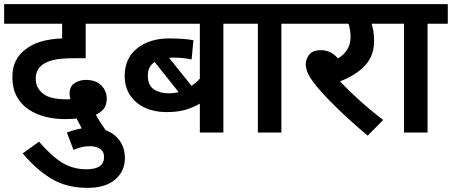

<svg xmlns="http://www.w3.org/2000/svg" viewBox="-20 -642 2189 930"><path d="M304 0Q340 -14 376 -20Q362 -46 351 -68Q325 -65 293 -65Q248 -65 203.5 -75.5Q159 -86 122 -109.5Q85 -133 62.5 -172.5Q40 -212 40 -270Q40 -314 56 -346.5Q72 -379 100 -400Q132 -427 178 -440.5Q224 -454 281 -456V-527H0V-622H558V-527H395V-360H345Q287 -360 254 -354.5Q221 -349 197 -336Q153 -311 153 -261Q153 -217 187.5 -189Q222 -161 300 -161Q305 -161 309.5 -161Q314 -161 321 -162Q317 -177 317 -188Q317 -224 341.5 -239.5Q366 -255 395 -255Q445 -255 471 -228Q497 -201 497 -166Q497 -132 482 -114.5Q467 -97 444 -86Q463 -52 492 -11Q536 5 560.5 40.5Q585 76 585 124Q585 187 538 227.5Q491 268 404 268Q301 268 227 222.5Q153 177 90 101L169 44Q230 115 282 146.5Q334 178 399 178Q484 178 484 119Q484 91 463.5 78.5Q443 66 417 66Q394 66 374 71Q354 76 336 84Z M1160 -527H1062V0H948V-140Q915 -121 877.5 -110Q840 -99 786 -99Q729 -99 683.5 -119.5Q638 -140 611 -179.5Q584 -219 584 -275Q584 -360 644.5 -408Q705 -456 801 -456Q834 -456 867 -453.5Q900 -451 917 -447L908 -354Q890 -358 867.5 -360.5Q845 -363 821 -363Q809 -363 799 -362L908 -226Q919 -234 929 -242.5Q939 -251 948 -261V-527H544V-622H1160ZM696 -276Q696 -229 725 -209.5Q754 -190 797 -190Q822 -190 845 -196L729 -342Q696 -320 696 -276Z M1343 -527V0H1229V-527H1146V-622H1441V-527Z M1836 -61 1761 15Q1673 -59 1602.5 -128.5Q1532 -198 1497 -245Q1475 -275 1468 -295Q1461 -315 1461 -332Q1461 -355 1477.5 -377Q1494 -399 1535 -399Q1583 -399 1617 -359Q1678 -396 1678 -462Q1678 -498 1668 -527H1427V-622H1869V-527H1780Q1785 -511 1788.5 -491Q1792 -471 1792 -445Q1792 -371 1747.5 -324Q1703 -277 1627 -248Q1668 -204 1723 -154.5Q1778 -105 1836 -61Z M2051 -527V0H1937V-527H1854V-622H2149V-527Z"/></svg>

Font: Noto Sans SemiBold
Style: Regular
Weight: 600
Designer: Monotype Design Team
Foundry: Monotype Imaging Inc.
Version: Version 2.007